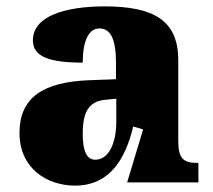

<svg xmlns="http://www.w3.org/2000/svg" viewBox="-20 -571 666 601"><path d="M215 10C322 10 372 -71 397 -175L428 -166L378 0H601V-61H597C552 -61 538 -77 538 -131V-383C538 -507 461 -551 308 -551C185 -551 83 -521 83 -445C83 -394 133 -375 239 -375C239 -446 259 -482 291 -482C326 -482 343 -449 343 -375V-323L262 -320C114 -315 41 -265 41 -155C41 -43 128 10 215 10ZM278 -71C251 -71 239 -99 239 -152C239 -220 257 -255 313 -259L344 -262V-191C344 -118 318 -71 278 -71Z"/></svg>

Font: UArctic Serif Black
Style: Regular
Weight: 900
Designer: Customization by Puisto advertising & original work Monotype Design Team
Foundry: Monotype Imaging Inc.
Version: Version 2.004